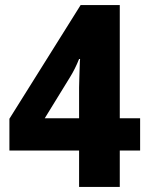

<svg xmlns="http://www.w3.org/2000/svg" viewBox="-20 -735 586 755"><path d="M531 -143H451V0H291V-143H17V-268L297 -715H451V-270H531ZM291 -391Q291 -406 292 -430.5Q293 -455 293.5 -476.5Q294 -498 295 -503H291Q275 -463 255 -431L156 -270H291Z"/></svg>

Font: Noto Sans Hebrew SemiCondensed ExtraBold
Style: Regular
Weight: 800
Width: 4
Designer: Monotype Design Team
Foundry: Monotype Imaging Inc.
Version: Version 2.004; ttfautohint (v1.8.4.7-5d5b)